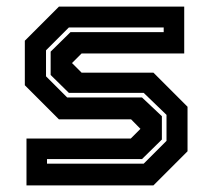

<svg xmlns="http://www.w3.org/2000/svg" viewBox="-20 -560 642 580"><path d="M60 0V-141.5H375L405.5 -172V-169.5L376 -199.5H158L55 -302.5V-437L158 -540H536.5V-398.5H226.5L196 -368V-371L226.5 -340.5H443.5L546.5 -237.5V-103L443.5 0ZM122 -65.5H414L483 -134.5V-213L414 -279.5H188L133 -333.5V-404L193 -463H474.5V-477H188L119 -408V-329.5L183 -265.5H409L469 -209V-138.5L409 -79.5H122Z"/></svg>

Font: Tourney Thin
Style: Bold
Weight: 700
Version: Version 1.015